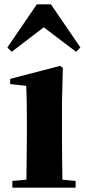

<svg xmlns="http://www.w3.org/2000/svg" viewBox="-20 -866 398 886"><path d="M331 -627 351 -647 215 -846H150L14 -647L34 -627L182 -740ZM101 0H329V-31L268 -37C267 -95 266 -182 266 -238V-392L270 -553L257 -562L27 -502V-478L101 -470C103 -423 104 -384 104 -318V-238L102 -37L37 -31V0Z"/></svg>

Font: GenKiMin2 TW H
Style: Regular
Weight: 900
Version: Version 2.100;PS 2.1;hotconv 16.6.51;makeotf.lib2.5.65220 DE